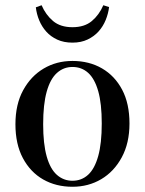

<svg xmlns="http://www.w3.org/2000/svg" viewBox="-20 -701 554 734"><path d="M257 13Q194 13 145 -15Q96 -43 67.5 -96.5Q39 -150 39 -226Q39 -302 68.5 -356Q98 -410 147 -439Q196 -468 257 -468Q321 -468 370 -439.5Q419 -411 447 -358Q475 -305 475 -229Q475 -154 445.5 -99.5Q416 -45 367 -16Q318 13 257 13ZM257 -10Q292 -10 317 -33Q342 -56 355.5 -104.5Q369 -153 369 -229Q369 -305 355.5 -352.5Q342 -400 317 -422.5Q292 -445 257 -445Q223 -445 197.5 -422Q172 -399 158.5 -350.5Q145 -302 145 -226Q145 -151 158.5 -103Q172 -55 197.5 -32.5Q223 -10 257 -10ZM117 -673 139 -681Q155 -644 183 -620.5Q211 -597 257 -597Q303 -597 331 -620.5Q359 -644 375 -681L397 -674Q394 -649 384 -624.5Q374 -600 357 -581Q340 -562 315 -550Q290 -538 257 -538Q224 -538 199 -549.5Q174 -561 157 -580Q140 -599 130 -623Q120 -647 117 -673Z"/></svg>

Font: Source Serif 4 60pt SemiBold
Style: Regular
Weight: 600
Version: Version 4.004;hotconv 1.0.116;makeotfexe 2.5.65601